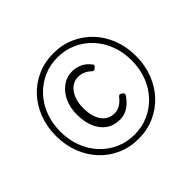

<svg xmlns="http://www.w3.org/2000/svg" viewBox="-217 -1439 1645 1645"><g transform="rotate(-45 605.5 -616.0)"><path d="M606 -98Q502 -98 413 -137Q324 -176 259 -246Q194 -316 157.5 -410.5Q121 -505 121 -616Q121 -728 157.5 -822.5Q194 -917 259 -986.5Q324 -1056 413 -1095Q502 -1134 606 -1134Q710 -1134 798.5 -1095Q887 -1056 952.5 -986.5Q1018 -917 1054.5 -822.5Q1091 -728 1091 -616Q1091 -505 1054.5 -410.5Q1018 -316 952.5 -246Q887 -176 798.5 -137Q710 -98 606 -98ZM606 -148Q698 -148 777 -183.5Q856 -219 914.5 -282Q973 -345 1005.5 -430.5Q1038 -516 1038 -616Q1038 -717 1005.5 -802Q973 -887 914.5 -950Q856 -1013 777 -1048.5Q698 -1084 606 -1084Q513 -1084 434.5 -1048.5Q356 -1013 297.5 -950Q239 -887 206.5 -802Q174 -717 174 -616Q174 -516 206.5 -430.5Q239 -345 297.5 -282Q356 -219 434.5 -183.5Q513 -148 606 -148ZM609 -327Q536 -327 484 -363.5Q432 -400 404.5 -466.5Q377 -533 377 -620Q377 -703 407.5 -768.5Q438 -834 491 -872.5Q544 -911 611 -911Q657 -911 700.5 -891Q744 -871 777 -827Q785 -818 782 -810.5Q779 -803 767 -794Q757 -784 748.5 -783Q740 -782 732 -790Q708 -814 677.5 -827.5Q647 -841 611 -841Q567 -841 531.5 -813.5Q496 -786 475.5 -736.5Q455 -687 455 -620Q455 -550 474.5 -500Q494 -450 530 -424Q566 -398 614 -398Q649 -398 681.5 -417Q714 -436 743 -474Q750 -483 760 -482Q770 -481 780 -473Q791 -466 793.5 -458Q796 -450 791 -441Q767 -404 737.5 -378Q708 -352 676 -339.5Q644 -327 609 -327Z"/></g></svg>

Font: Playwrite VN
Style: Regular
Weight: 400
Designer: Veronika Burian, José Scaglione
Foundry: TypeTogether
Version: Version 1.002